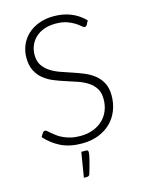

<svg xmlns="http://www.w3.org/2000/svg" viewBox="-133 -794 801 1066"><g transform="rotate(-15 267.5 -261.0)"><path d="M44.5 0ZM448 -621.5Q443.5 -613 435 -613Q428.5 -613 418.2 -622.2Q408 -631.5 390.5 -642.8Q373 -654 346.8 -663.5Q320.5 -673 282 -673Q243.5 -673 214.2 -662Q185 -651 165.2 -632Q145.5 -613 135.2 -588Q125 -563 125 -535.5Q125 -499.5 140.2 -476Q155.5 -452.5 180.5 -436Q205.5 -419.5 237.2 -408.2Q269 -397 302.5 -386Q336 -375 367.8 -361.8Q399.5 -348.5 424.5 -328.5Q449.5 -308.5 464.8 -279.2Q480 -250 480 -206.5Q480 -162 464.8 -122.8Q449.5 -83.5 420.5 -54.5Q391.5 -25.5 349.5 -8.8Q307.5 8 253.5 8Q183.5 8 133 -16.8Q82.5 -41.5 44.5 -84.5L58.5 -106.5Q64.5 -114 72.5 -114Q77 -114 84 -108Q91 -102 101 -93.2Q111 -84.5 125 -74.2Q139 -64 157.5 -55.2Q176 -46.5 200 -40.5Q224 -34.5 254.5 -34.5Q296.5 -34.5 329.5 -47.2Q362.5 -60 385.2 -82Q408 -104 420 -134.2Q432 -164.5 432 -199Q432 -236.5 416.8 -260.8Q401.5 -285 376.5 -301.2Q351.5 -317.5 319.8 -328.5Q288 -339.5 254.5 -350Q221 -360.5 189.2 -373.5Q157.5 -386.5 132.5 -406.8Q107.5 -427 92.2 -457.2Q77 -487.5 77 -533Q77 -568.5 90.5 -601.5Q104 -634.5 130 -659.8Q156 -685 194.2 -700.2Q232.5 -715.5 281.5 -715.5Q336.5 -715.5 380.2 -698Q424 -680.5 460 -644.5ZM264 51.5Q271.5 51.5 273.8 55.2Q276 59 276 65Q276 70.5 274.5 79.5Q273 88.5 269.5 102.5Q266 116.5 260.8 136.2Q255.5 156 247.5 182.5Q245 189.5 240.8 192Q236.5 194.5 229 194.5H213L236.5 51.5Z"/></g></svg>

Font: Lato Light
Style: Regular
Weight: 300
Designer: Lukasz Dziedzic
Foundry: tyPoland Lukasz Dziedzic
Version: Version 2.007; 2014-02-27